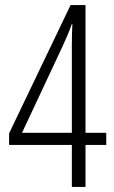

<svg xmlns="http://www.w3.org/2000/svg" viewBox="-20 -739 452 759"><path d="M400 -166H318V0H264V-166H16V-212L259 -719H318V-214H400ZM264 -558Q264 -579 264.5 -602Q265 -625 266 -644H264Q255 -619 245 -595.5Q235 -572 225 -551L67 -214H264Z"/></svg>

Font: Noto Sans Hebrew ExtraCondensed Light
Style: Regular
Weight: 300
Width: 2
Designer: Monotype Design Team
Foundry: Monotype Imaging Inc.
Version: Version 2.004; ttfautohint (v1.8.4.7-5d5b)